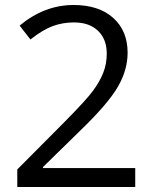

<svg xmlns="http://www.w3.org/2000/svg" viewBox="-20 -744 612 764"><path d="M518.1 0H48.8V-69.8L236.8 -258.8Q322.8 -345.7 350.1 -382.8Q377.4 -419.9 391.1 -455.1Q404.8 -490.2 404.8 -530.8Q404.8 -587.9 370.1 -621.3Q335.4 -654.8 273.9 -654.8Q229.5 -654.8 189.7 -640.1Q149.9 -625.5 101.1 -586.9L58.1 -642.1Q156.7 -724.1 272.9 -724.1Q373.5 -724.1 430.7 -672.6Q487.8 -621.1 487.8 -534.2Q487.8 -466.3 449.7 -399.9Q411.6 -333.5 307.1 -231.9L150.9 -79.1V-75.2H518.1Z"/></svg>

Font: f0_58959 
Style: Regular
Weight: 400
Foundry: Ascender Corporation
Version: Version 1.10